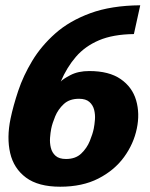

<svg xmlns="http://www.w3.org/2000/svg" viewBox="-20 -697 567 727"><path d="M20 -248Q30 -296 49 -353Q68 -410 102 -466.5Q136 -523 189.5 -570.5Q243 -618 322 -647Q401 -676 511 -677L487 -568Q408 -567 355 -544.5Q302 -522 267.5 -482Q233 -442 210 -388Q217 -397 246.5 -412.5Q276 -428 318 -428Q393 -428 437 -397.5Q481 -367 495.5 -317Q510 -267 498 -210Q486 -152 449.5 -102Q413 -52 352.5 -21Q292 10 208 10Q125 10 78.5 -24.5Q32 -59 18.5 -117.5Q5 -176 20 -248ZM174 -210Q171 -195 169.5 -175.5Q168 -156 172.5 -137.5Q177 -119 190.5 -107Q204 -95 230 -95Q266 -95 287.5 -115.5Q309 -136 320 -163Q331 -190 335 -210Q338 -225 339.5 -244Q341 -263 336.5 -281Q332 -299 318.5 -311Q305 -323 279 -323Q243 -323 221.5 -303Q200 -283 189 -256.5Q178 -230 174 -210Z"/></svg>

Font: Epunda Sans ExtraBold
Style: Italic
Weight: 800
Italic angle: -12.0243°
Designer: Simon Atzbach
Foundry: typofactur
Version: Version 2.204; ttfautohint (v1.8.4.7-5d5b)